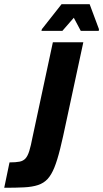

<svg xmlns="http://www.w3.org/2000/svg" viewBox="-68 -888 488 908"><path d="M-48 0 -23 -120Q7 -120 24.5 -123.5Q42 -127 52.5 -138.5Q63 -150 70.5 -174Q78 -198 86 -240L182 -688H326L246 -316Q230 -239 216.5 -184.5Q203 -130 189 -95.5Q175 -61 157 -41.5Q139 -22 112 -13Q85 -4 46 -2Q7 0 -48 0ZM128 -742 130 -750 223 -868H356L400 -750L399 -742H314L281 -804L227 -742Z"/></svg>

Font: Saira Condensed ExtraBold
Style: Italic
Weight: 800
Width: 3
Italic angle: -12°
Designer: Hector Gatti with collaboration of the Omnibus-Type team
Foundry: Omnibus-Type
Version: Version 1.101